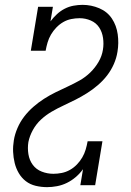

<svg xmlns="http://www.w3.org/2000/svg" viewBox="-20 -763 540 791"><path d="M174 8Q150 8 127 2.5Q104 -3 86.5 -16.5Q69 -30 57.5 -49.5Q46 -69 40.5 -91.5Q35 -114 34 -137.5Q33 -161 37 -185Q41 -210 52 -235.5Q63 -261 79.5 -282.5Q96 -304 117 -322.5Q138 -341 161.5 -356Q185 -371 209.5 -383Q234 -395 259 -406.5Q284 -418 308 -431.5Q332 -445 352 -464.5Q372 -484 386 -508Q400 -532 404 -558Q408 -582 404.5 -606.5Q401 -631 388.5 -650Q376 -669 354 -678.5Q332 -688 308 -688Q291 -688 273.5 -684.5Q256 -681 240.5 -672Q225 -663 212 -649.5Q199 -636 190 -620.5Q181 -605 176 -588Q171 -571 168 -554H107L137 -735H198L188 -675Q200 -691 214.5 -704.5Q229 -718 246.5 -727Q264 -736 283 -739.5Q302 -743 320 -743Q356 -743 389 -729Q422 -715 441 -686.5Q460 -658 465 -621.5Q470 -585 464 -550Q460 -524 449 -499Q438 -474 421.5 -452.5Q405 -431 383.5 -412.5Q362 -394 339 -379.5Q316 -365 291.5 -352.5Q267 -340 242 -328.5Q217 -317 193 -303Q169 -289 149 -270.5Q129 -252 115.5 -227.5Q102 -203 97 -178Q93 -153 97 -128Q101 -103 115 -84Q129 -65 152 -56Q175 -47 200 -47Q217 -47 234.5 -50.5Q252 -54 268 -63Q284 -72 297 -85.5Q310 -99 319 -114.5Q328 -130 333 -147Q338 -164 341 -181H402L372 0H311L322 -66Q309 -48 292 -33.5Q275 -19 255.5 -9.5Q236 0 215 4Q194 8 174 8Z"/></svg>

Font: Iosevka Curly Slab LtObl
Style: Regular
Weight: 300
Italic angle: -9°
Monospace: yes
Designer: Belleve Invis
Foundry: Belleve Invis
Version: Version 11.0.0; ttfautohint (v1.8.3)